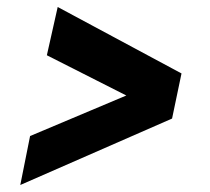

<svg xmlns="http://www.w3.org/2000/svg" viewBox="-20 -615 600 549"><path d="M145 -595 114 -457 424 -300 441 -384 66 -226 38 -86 472 -276 499 -405Z"/></svg>

Font: Roboto Serif ExtraBold
Style: Italic
Weight: 800
Italic angle: -10°
Version: Version 1.007